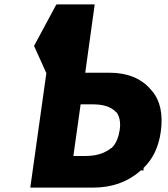

<svg xmlns="http://www.w3.org/2000/svg" viewBox="-20 -847 764 874"><path d="M509 -336H510L511 -335C524 -317 530 -290 525 -256C520 -223 509 -194 489 -174L487 -173H486C453 -146 412 -137 369 -137H314L347 -372H402C444 -372 483 -364 509 -336ZM405 7C487 7 560 -18 616 -67L623 -73V-71H633L634 -81H632C674 -121 702 -175 712 -248C723 -327 709 -390 672 -433L665 -441C623 -490 559 -516 479 -516H368L411 -826L410 -827H238L235 -824L135 -638L191 -514L118 6L120 7ZM626 -79Z"/></svg>

Font: Hussar Woodtype
Style: SeBdObl
Weight: 900
Foundry: Cannot Into Space Fonts
Version: Version 1.07